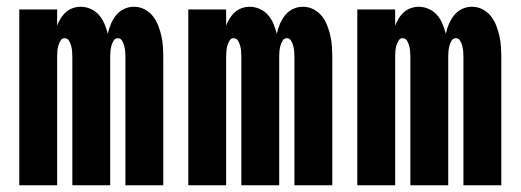

<svg xmlns="http://www.w3.org/2000/svg" viewBox="-20 -548 1540 568"><path d="M37 0V-520H149V-472Q153 -483 159.5 -493.5Q166 -504 175 -512Q184 -520 195.5 -524Q207 -528 219 -528Q234 -528 248.5 -521.5Q263 -515 273 -503.5Q283 -492 289 -477.5Q295 -463 299 -448Q302 -463 308 -477Q314 -491 323.5 -503Q333 -515 347 -521.5Q361 -528 376 -528Q393 -528 407.5 -520.5Q422 -513 432 -500.5Q442 -488 448 -472.5Q454 -457 457.5 -441.5Q461 -426 462 -409.5Q463 -393 463 -377V0H351V-377Q351 -386 350.5 -394Q350 -402 348 -410.5Q346 -419 341.5 -427Q337 -435 329 -435Q320 -435 315.5 -427Q311 -419 309 -410.5Q307 -402 306.5 -394Q306 -386 306 -377V0H194V-377Q194 -386 193.5 -394Q193 -402 191 -410.5Q189 -419 184.5 -427Q180 -435 171 -435Q163 -435 158.5 -427Q154 -419 152 -410.5Q150 -402 149.5 -394Q149 -386 149 -377V0Z M537 0V-520H649V-472Q653 -483 659.5 -493.5Q666 -504 675 -512Q684 -520 695.5 -524Q707 -528 719 -528Q734 -528 748.5 -521.5Q763 -515 773 -503.5Q783 -492 789 -477.5Q795 -463 799 -448Q802 -463 808 -477Q814 -491 823.5 -503Q833 -515 847 -521.5Q861 -528 876 -528Q893 -528 907.5 -520.5Q922 -513 932 -500.5Q942 -488 948 -472.5Q954 -457 957.5 -441.5Q961 -426 962 -409.5Q963 -393 963 -377V0H851V-377Q851 -386 850.5 -394Q850 -402 848 -410.5Q846 -419 841.5 -427Q837 -435 829 -435Q820 -435 815.5 -427Q811 -419 809 -410.5Q807 -402 806.5 -394Q806 -386 806 -377V0H694V-377Q694 -386 693.5 -394Q693 -402 691 -410.5Q689 -419 684.5 -427Q680 -435 671 -435Q663 -435 658.5 -427Q654 -419 652 -410.5Q650 -402 649.5 -394Q649 -386 649 -377V0Z M1037 0V-520H1149V-472Q1153 -483 1159.5 -493.5Q1166 -504 1175 -512Q1184 -520 1195.5 -524Q1207 -528 1219 -528Q1234 -528 1248.5 -521.5Q1263 -515 1273 -503.5Q1283 -492 1289 -477.5Q1295 -463 1299 -448Q1302 -463 1308 -477Q1314 -491 1323.5 -503Q1333 -515 1347 -521.5Q1361 -528 1376 -528Q1393 -528 1407.5 -520.5Q1422 -513 1432 -500.5Q1442 -488 1448 -472.5Q1454 -457 1457.5 -441.5Q1461 -426 1462 -409.5Q1463 -393 1463 -377V0H1351V-377Q1351 -386 1350.5 -394Q1350 -402 1348 -410.5Q1346 -419 1341.5 -427Q1337 -435 1329 -435Q1320 -435 1315.5 -427Q1311 -419 1309 -410.5Q1307 -402 1306.5 -394Q1306 -386 1306 -377V0H1194V-377Q1194 -386 1193.5 -394Q1193 -402 1191 -410.5Q1189 -419 1184.5 -427Q1180 -435 1171 -435Q1163 -435 1158.5 -427Q1154 -419 1152 -410.5Q1150 -402 1149.5 -394Q1149 -386 1149 -377V0Z"/></svg>

Font: Iosevka SS18 Heavy
Style: Regular
Weight: 900
Monospace: yes
Designer: Belleve Invis
Foundry: Belleve Invis
Version: Version 25.1.1; ttfautohint (v1.8.4)